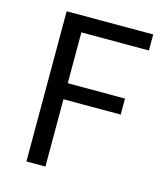

<svg xmlns="http://www.w3.org/2000/svg" viewBox="-101 -733 696 810"><g transform="rotate(15 247.0 -328.0)"><path d="M90 0V-656H468V-586H173V-364H423V-294H173V0Z"/></g></svg>

Font: Source Sans Pro
Style: Regular
Weight: 400
Designer: Paul D. Hunt
Foundry: Adobe Systems Incorporated
Version: Version 2.021;PS 2.000;hotconv 1.0.86;makeotf.lib2.5.63406